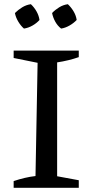

<svg xmlns="http://www.w3.org/2000/svg" viewBox="-20 -894 429 914"><path d="M45 0V-32Q72 -41 97.5 -47Q123 -53 149 -56L159 -595L45 -618V-653H355V-622Q332 -614 305.5 -607.5Q279 -601 252 -597V-55L355 -36V0ZM127 -874Q143 -859 154 -839.5Q165 -820 168 -799Q155 -784 135 -772.5Q115 -761 94 -758Q79 -771 67 -791Q55 -811 51 -832Q66 -847 85.5 -859Q105 -871 127 -874ZM303 -874Q319 -859 330.5 -839.5Q342 -820 345 -799Q331 -784 311 -772.5Q291 -761 271 -758Q254 -771 243 -791Q232 -811 228 -832Q242 -847 261.5 -859Q281 -871 303 -874Z"/></svg>

Font: Piazzolla 24pt Medium
Style: Regular
Weight: 500
Designer: Juan Pablo del Peral
Foundry: Huerta Tipografica
Version: Version 2.005